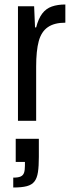

<svg xmlns="http://www.w3.org/2000/svg" viewBox="-20 -538 329 855"><path d="M60 0V-510H132L136 -416H141Q151 -455 168 -477.5Q185 -500 211 -509Q237 -518 271 -518V-437Q222 -437 193 -417Q164 -397 152.5 -354.5Q141 -312 141 -241V0ZM39 297V253Q61 253 72 248Q83 243 87 231.5Q91 220 91 200V183H50V80H153V161Q153 202 149 228.5Q145 255 133.5 270Q122 285 99.5 291Q77 297 39 297Z"/></svg>

Font: Saira Condensed Medium
Style: Regular
Weight: 500
Width: 3
Designer: Hector Gatti with collaboration of the Omnibus-Type team
Foundry: Omnibus-Type
Version: Version 1.101